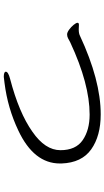

<svg xmlns="http://www.w3.org/2000/svg" viewBox="217 -856 565 1040"><g transform="rotate(90 500.0 -336.5)"><path d="M115 -481Q104 -481 104 -473.5Q104 -466 115 -452.5Q126 -439 141 -428Q156 -417 167 -417Q178 -417 187.5 -422Q197 -427 210 -434Q435 -539 601 -539Q685 -539 739.5 -501.5Q794 -464 794 -381Q794 -298 694 -229Q591 -156 407 -108Q369 -98 369 -85Q369 -74 397 -74Q402 -74 430 -78Q566 -95 688 -153Q866 -237 866 -378V-387Q862 -496 789.5 -547.5Q717 -599 600 -599Q415 -599 173 -486Q161 -480 139 -480Z"/></g></svg>

Font: LXGW WenKai TC
Style: Regular
Weight: 400
Designer: LXGW / Fontworks Inc.
Foundry: LXGW / Fontworks Inc.
Version: Version 1.330